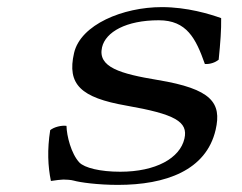

<svg xmlns="http://www.w3.org/2000/svg" viewBox="-20 -510 680 540"><path d="M121.2 -144C112.5 -89 114.7 -42 123.2 -1C135.7 -3 152.2 -5 158.2 -5C166.2 -5 180 -4.2 187.5 -2C204.8 3 255.2 10 311.7 10C445.7 10 560 -30.5 586.5 -145C604 -221 575.1 -259.9 423.8 -285C318.3 -302.5 254.1 -321 267 -377C277 -420 334.6 -453 426.6 -453C505.1 -453 530.8 -402 556.2 -330C572 -329 586.3 -335 595 -342C599.8 -389 602.6 -427 602 -459C570.1 -470.5 506.1 -490 435.1 -490C326.1 -490 206.8 -441 188.3 -361C167.9 -272.5 207.3 -235.4 335.2 -213C472.1 -189 509.8 -168 498.7 -120C486 -65 418.2 -27 318.2 -27C261.2 -27 217.8 -38 203.2 -53C180 -78 167.6 -128 167 -156C153.5 -158 132.3 -153 121.2 -144Z"/></svg>

Font: Linux Libertine Mono O
Style: Mono Oblique
Weight: 400
Italic angle: -13°
Designer: Philipp H. Poll
Foundry: Philipp H. Poll
Version: Version 5.1.7